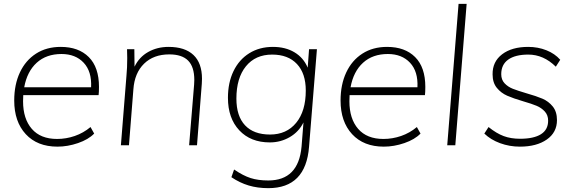

<svg xmlns="http://www.w3.org/2000/svg" viewBox="-20 -756 2989 999"><path d="M101 -261Q100 -251 100 -229Q100 -138 145.5 -85.5Q191 -33 277 -33Q324 -33 369 -48.5Q414 -64 451 -95L470 -61Q440 -30 386 -11.5Q332 7 279 7Q174 7 114 -58Q54 -123 54 -233Q54 -316 83.5 -379Q113 -442 167.5 -477Q222 -512 296 -512Q389 -512 442 -459Q495 -406 495 -304Q495 -276 493 -261ZM106 -302H454Q458 -384 415.5 -429.5Q373 -475 300 -475Q221 -475 171 -429.5Q121 -384 106 -302Z M1031 -346Q1031 -329 1030 -320L1005 0H964L990 -316Q991 -324 991 -340Q991 -408 959 -440.5Q927 -473 861 -473Q779 -473 729.5 -424.5Q680 -376 674 -291L651 0H609L638 -362Q642 -403 642 -454Q642 -485 641 -500H679L680 -409Q704 -459 751 -485.5Q798 -512 857 -512Q942 -512 986.5 -470Q1031 -428 1031 -346Z M1629 -500 1588 8Q1571 223 1376 223Q1320 223 1273.5 209Q1227 195 1184 166L1198 126Q1245 158 1284 170.5Q1323 183 1376 183Q1533 183 1549 7L1559 -119Q1535 -70 1487.5 -42.5Q1440 -15 1384 -15Q1284 -15 1225 -78Q1166 -141 1166 -247Q1166 -326 1195 -386Q1224 -446 1277 -479Q1330 -512 1400 -512Q1465 -512 1512 -484Q1559 -456 1581 -404L1588 -500ZM1571 -285Q1571 -374 1525 -423Q1479 -472 1396 -472Q1309 -472 1259.5 -411Q1210 -350 1210 -243Q1210 -152 1255 -104Q1300 -56 1385 -56Q1471 -56 1521 -117Q1571 -178 1571 -285Z M1799 -261Q1798 -251 1798 -229Q1798 -138 1843.5 -85.5Q1889 -33 1975 -33Q2022 -33 2067 -48.5Q2112 -64 2149 -95L2168 -61Q2138 -30 2084 -11.5Q2030 7 1977 7Q1872 7 1812 -58Q1752 -123 1752 -233Q1752 -316 1781.5 -379Q1811 -442 1865.5 -477Q1920 -512 1994 -512Q2087 -512 2140 -459Q2193 -406 2193 -304Q2193 -276 2191 -261ZM1804 -302H2152Q2156 -384 2113.5 -429.5Q2071 -475 1998 -475Q1919 -475 1869 -429.5Q1819 -384 1804 -302Z M2366 -736H2408L2349 0H2307Z M2500 -61 2522 -95Q2563 -62 2600.5 -48Q2638 -34 2686 -34Q2757 -34 2794.5 -57.5Q2832 -81 2832 -128Q2832 -157 2814.5 -176Q2797 -195 2772 -205.5Q2747 -216 2702 -229Q2651 -244 2619 -258Q2587 -272 2565 -299Q2543 -326 2543 -369Q2542 -435 2592.5 -473.5Q2643 -512 2728 -512Q2779 -512 2823 -494.5Q2867 -477 2895 -445L2872 -409Q2808 -472 2729 -472Q2661 -472 2624.5 -446Q2588 -420 2588 -370Q2588 -341 2605.5 -322.5Q2623 -304 2648.5 -294Q2674 -284 2718 -271Q2771 -256 2802.5 -242.5Q2834 -229 2856 -202Q2878 -175 2878 -131Q2878 -67 2825 -30Q2772 7 2685 7Q2631 7 2582 -11Q2533 -29 2500 -61Z"/></svg>

Font: Muli ExtraLight
Style: Italic
Weight: 275
Italic angle: -4.541°
Designer: Vernon Adams
Foundry: Vernon Adams
Version: Version 2.001